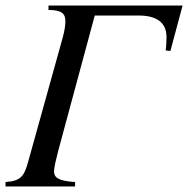

<svg xmlns="http://www.w3.org/2000/svg" viewBox="-56 -673 679 693"><path d="M603 -653H119V-637C165 -637 180 -625 180 -597C180 -581 177 -561 170 -536L47 -94C32 -40 23 -20 -36 -16V0H215V-16C156 -20 139 -31 139 -55C139 -68 147 -101 154 -128L286 -617H444C509 -617 545 -592 545 -539C545 -530 544 -503 542 -491L559 -489Z"/></svg>

Font: XITS
Style: Italic
Weight: 400
Italic angle: -16.33°
Designer: MicroPress Inc., with final additions and corrections provided by Coen Hoffman, Elsevier (retired)
Version: Version 1.107